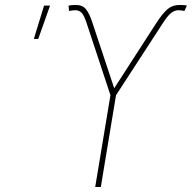

<svg xmlns="http://www.w3.org/2000/svg" viewBox="-20 -750 783 770"><path d="M361.8 0 422.9 -368.2 329.1 -652.3Q317.4 -688.5 307.4 -698.7Q297.4 -709 281.7 -709Q275.4 -709 269.3 -708Q263.2 -707 256.8 -706.1L254.9 -727.5Q262.7 -729 268.8 -729.5Q274.9 -730 281.2 -730Q309.1 -731 323.5 -714.6Q337.9 -698.2 351.1 -657.7L438 -396L606.9 -657.7Q633.3 -698.2 652.8 -714.1Q672.4 -730 699.2 -730Q707 -730 714.4 -729.7Q721.7 -729.5 729.5 -727.5L719.7 -706.1Q713.9 -707 708 -708Q702.1 -709 696.8 -709Q680.7 -709 666.7 -698.5Q652.8 -688 629.9 -652.3L445.3 -368.2L384.3 0ZM115.7 -593.8 156.7 -727.5H180.7L133.3 -593.8Z"/></svg>

Font: Inter Thin
Style: Italic
Weight: 250
Italic angle: -9.3988°
Designer: Rasmus Andersson
Foundry: rsms
Version: Version 4.001;git-66647c0bb